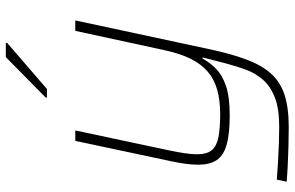

<svg xmlns="http://www.w3.org/2000/svg" viewBox="-192 -590 989 644"><g transform="rotate(-90 302.0 -268.5)"><path d="M197 206Q166 206 131.5 205Q97 204 66.5 202.5Q36 201 14 199L21 166Q48 168 80 170Q112 172 143.5 173Q175 174 198 174Q260 174 297.5 159Q335 144 356.5 119Q378 94 389.5 63Q401 32 410 -2Q415 -22 420.5 -42.5Q426 -63 431 -83H427Q414 -59 393 -38Q372 -17 335 -4.5Q298 8 237 8Q174 8 137.5 -2.5Q101 -13 86 -36.5Q71 -60 71 -97Q71 -117 74 -140Q77 -163 83 -190L151 -510H186L119 -195Q113 -166 109.5 -142.5Q106 -119 106 -102Q106 -69 119.5 -52.5Q133 -36 162.5 -30Q192 -24 241 -24Q287 -24 322.5 -34Q358 -44 383.5 -66Q409 -88 426.5 -123.5Q444 -159 455 -210L520 -510H555L460 -67Q444 9 425 61Q406 113 378 145Q350 177 306.5 191.5Q263 206 197 206ZM296 -605 297 -610 432 -743H480L479 -738L325 -605Z"/></g></svg>

Font: Saira Thin Thin
Style: Italic
Weight: 250
Italic angle: -12°
Version: Version 1.101